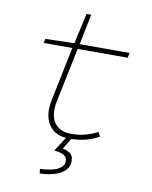

<svg xmlns="http://www.w3.org/2000/svg" viewBox="-93 -707 786 992"><g transform="rotate(10 300.0 -211.0)"><path d="M306 12Q239 12 206.5 -24.5Q174 -61 174 -118Q174 -135 176.5 -150Q179 -165 182 -180L238 -452H88L92 -474L244 -478L280 -638H304L272 -478H534L528 -452H266L208 -172Q205 -159 203.5 -146.5Q202 -134 202 -122Q202 -69 230.5 -41.5Q259 -14 308 -14Q349 -14 383.5 -23.5Q418 -33 446 -48L458 -26Q428 -8 389.5 2Q351 12 306 12ZM184 216 182 192Q244 190 275 173.5Q306 157 306 132Q306 109 289 99Q272 89 238 86L296 -4H324L280 68Q315 77 325.5 90Q336 103 336 124Q336 167 294 190.5Q252 214 184 216Z"/></g></svg>

Font: Source Code Pro ExtraLight ExtraLight
Style: Italic
Weight: 250
Italic angle: -11°
Monospace: yes
Version: Version 1.016;hotconv 1.0.116;makeotfexe 2.5.65601